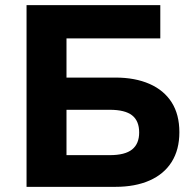

<svg xmlns="http://www.w3.org/2000/svg" viewBox="-20 -725 751 745"><path d="M83 0V-705H602V-576H238V-424H428Q504 -424 560 -399.5Q616 -375 646 -328Q676 -281 676 -212Q676 -144 646 -96.5Q616 -49 560 -24.5Q504 0 428 0ZM238 -123H406Q465 -123 492.5 -145Q520 -167 520 -211Q520 -256 492.5 -277.5Q465 -299 406 -299H238Z"/></svg>

Font: Nunito Sans 9pt ExtraBold
Style: Regular
Weight: 800
Version: Version 3.101;gftools[0.9.27]